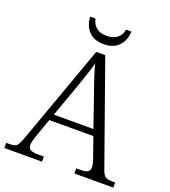

<svg xmlns="http://www.w3.org/2000/svg" viewBox="-160 -1011 997 1126"><g transform="rotate(20 338.0 -448.0)"><path d="M-2 -32H19Q41 -32 52.5 -36.5Q64 -41 71.5 -54Q79 -67 90 -96L312 -714H368L592 -83Q603 -51 616 -41.5Q629 -32 661 -32H678V0H435V-32H463Q495 -32 507.5 -41Q520 -50 520 -71Q520 -91 503 -136L465 -244H190L153 -140Q135 -89 135 -71Q135 -50 148.5 -41Q162 -32 196 -32H233V0H-2ZM451 -283 382 -483Q346 -582 329 -648Q320 -609 279 -492L204 -283ZM208 -896H241Q257 -823 336 -823Q374 -823 399.5 -841Q425 -859 432 -896H465Q463 -841 430 -806Q397 -771 336 -771Q276 -771 243 -806Q210 -841 208 -896Z"/></g></svg>

Font: Noto Serif Light
Style: Regular
Weight: 300
Designer: Monotype Design Team
Foundry: Monotype Imaging Inc.
Version: Version 1.001